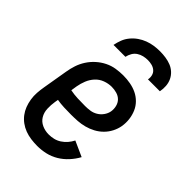

<svg xmlns="http://www.w3.org/2000/svg" viewBox="-223 -844 946 946"><g transform="rotate(45 250.0 -371.0)"><path d="M219 8Q197 8 175 5Q153 2 133 -5.5Q113 -13 96 -25.5Q79 -38 66.5 -54.5Q54 -71 46.5 -90.5Q39 -110 35.5 -132Q32 -154 33.5 -176Q35 -198 39 -221L61 -351Q65 -376 73 -400.5Q81 -425 95.5 -447.5Q110 -470 130 -488Q150 -506 174 -518Q198 -530 223.5 -534Q249 -538 274 -538Q299 -538 323.5 -533.5Q348 -529 369 -519Q390 -509 407 -492Q424 -475 433.5 -453Q443 -431 446 -406.5Q449 -382 445 -357Q441 -334 430 -312.5Q419 -291 402 -274Q385 -257 363.5 -245.5Q342 -234 319 -228Q296 -222 273.5 -220.5Q251 -219 228 -219Q203 -219 178.5 -220Q154 -221 131 -225L128 -207Q124 -183 125 -157.5Q126 -132 138 -112Q150 -92 172 -82Q194 -72 219 -72Q236 -72 253 -76Q270 -80 285.5 -90Q301 -100 313 -114Q325 -128 333 -144L413 -108Q399 -82 378 -59Q357 -36 331 -20.5Q305 -5 276.5 1.5Q248 8 219 8ZM247 -298Q264 -298 281.5 -300.5Q299 -303 315 -312.5Q331 -322 342 -337.5Q353 -353 356 -370Q359 -388 354.5 -406Q350 -424 338 -436Q326 -448 308.5 -453Q291 -458 273 -458Q250 -458 227 -449.5Q204 -441 187.5 -423Q171 -405 162 -382.5Q153 -360 149 -337L144 -305Q169 -300 195 -299Q221 -298 247 -298ZM133 -610Q137 -631 144.5 -650.5Q152 -670 166 -687Q180 -704 198 -716.5Q216 -729 236 -736.5Q256 -744 276.5 -747Q297 -750 318 -750Q338 -750 358 -747Q378 -744 395.5 -737Q413 -730 427 -717Q441 -704 449 -687Q457 -670 458.5 -650Q460 -630 456 -610H373Q376 -624 372.5 -638Q369 -652 358.5 -661Q348 -670 334 -673.5Q320 -677 306 -677Q291 -677 276 -673.5Q261 -670 248 -661.5Q235 -653 227 -639Q219 -625 216 -610Z"/></g></svg>

Font: Iosevka Slab Medium
Style: Italic
Weight: 500
Italic angle: -9°
Monospace: yes
Designer: Belleve Invis
Foundry: Belleve Invis
Version: Version 11.1.0; ttfautohint (v1.8.3)